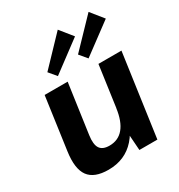

<svg xmlns="http://www.w3.org/2000/svg" viewBox="-194 -953 1016 1091"><g transform="rotate(-30 314.5 -407.0)"><path d="M202 -215Q194 -158 211 -132Q228 -106 273 -106Q331 -106 366 -148Q401 -190 412 -271L473 -346L465 -287Q444 -142 376.5 -66Q309 10 200 10Q107 10 70.5 -40Q34 -90 49 -197L97 -540H248ZM525 0H407L396 -154L450 -540H601ZM413 -742 216 -595 175 -644 347 -824ZM615 -742 417 -595 376 -644 549 -824Z"/></g></svg>

Font: Pathway Extreme SemiCondensed
Style: Bold Italic
Weight: 700
Width: 4
Italic angle: -8°
Version: Version 1.001;gftools[0.9.26]